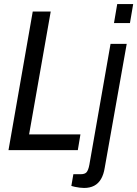

<svg xmlns="http://www.w3.org/2000/svg" viewBox="-20 -743 679 950"><path d="M22 0 142 -686H231L124 -78H378L365 0ZM544 -629 560 -723H639L623 -629ZM396 187Q387 187 374.5 185.5Q362 184 350.5 181.5Q339 179 333 177L343 119H379Q400 119 408.5 109Q417 99 422 73L527 -526H607L498 88Q493 120 480 142.5Q467 165 446 176Q425 187 396 187Z"/></svg>

Font: Archivo Condensed
Style: Italic
Weight: 400
Width: 3
Italic angle: -10°
Designer: Hector Gatti
Foundry: Omnibus-Type
Version: Version 2.001